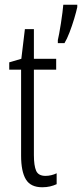

<svg xmlns="http://www.w3.org/2000/svg" viewBox="-20 -780 346 810"><path d="M172 -38Q184 -38 196.5 -41Q209 -44 219 -49V-3Q206 3 191 6.5Q176 10 158 10Q109 10 89 -23.5Q69 -57 69 -123V-486H19V-517L70 -532L85 -657H123V-532H217V-486H123V-126Q123 -81 132.5 -59.5Q142 -38 172 -38ZM306 -750Q302 -731 293 -701Q284 -671 273 -642.5Q262 -614 252 -598H224V-611Q226 -618 229.5 -637.5Q233 -657 237 -681.5Q241 -706 243.5 -727.5Q246 -749 247 -760H306Z"/></svg>

Font: Noto Sans Ethiopic ExtraCondensed Light
Style: Regular
Weight: 300
Width: 2
Designer: Monotype Design Team
Foundry: Monotype Imaging Inc.
Version: Version 2.102; ttfautohint (v1.8.4.7-5d5b)